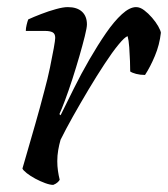

<svg xmlns="http://www.w3.org/2000/svg" viewBox="-20 -520 472 540"><path d="M129.8 0Q120.7 0 107 -5Q93.3 -10 79.3 -17.5Q65.4 -25 55.2 -33Q45.1 -41 43.1 -46Q47.6 -61.3 57 -94Q66.4 -126.6 79.4 -171.7Q92.4 -216.7 105.4 -267Q113.9 -298 120.5 -329.6Q127.1 -361.2 131.2 -384.3Q135.3 -407.3 135.3 -413.5Q135.3 -425.3 127.8 -429.2Q120.2 -433 106.9 -433H52.6Q52.6 -441 54.9 -450.2Q57.1 -459.4 59.4 -465.4Q75 -472.6 95.9 -480.6Q116.7 -488.7 137.2 -494.3Q157.6 -500 170.6 -500Q196.6 -500 210.6 -487.2Q224.5 -474.4 224.5 -451.3Q224.5 -442.3 218.5 -418.1Q212.5 -393.9 203.3 -362Q194.1 -330.2 183.5 -297.3Q172.8 -264.5 162.8 -237.8Q152.8 -211.2 147.1 -199L150.4 -195.8Q167.4 -230 187.7 -271.1Q208.1 -312.2 231.5 -352.7Q254.9 -393.2 277.9 -426.6Q300.9 -460 322.8 -480Q344.7 -500 362.7 -500Q374 -500 385.5 -491.2Q397.1 -482.5 407.6 -470.3Q418.2 -458.1 425 -446.1Q431.7 -434 432.5 -428Q428.7 -393.8 415.7 -362.9Q402.8 -332 387.9 -309.2Q374.3 -309.2 362.8 -312.2Q351.4 -315.3 346.2 -319Q346.2 -328.8 345.6 -347.8Q345 -366.7 343.5 -387Q342 -407.3 339 -418.2Q331 -416.1 313.5 -394.8Q295.9 -373.5 274 -340Q252 -306.6 228.9 -267.9Q205.8 -229.1 185 -192.2Q164.3 -155.2 150.3 -126.8Q146.3 -112.8 143.7 -97.7Q141.1 -82.5 141.1 -66.9Q141.1 -52.8 143 -39.5Q144.9 -26.2 147.9 -14.5Q146.6 -11.5 142.2 -7.4Q137.8 -3.2 129.8 0Z"/></svg>

Font: Texturina Medium
Style: Italic
Weight: 500
Italic angle: -11°
Designer: Guillermo Torres Carreño
Foundry: Omnibus-Type
Version: Version 1.002